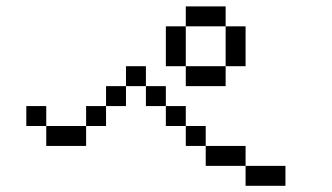

<svg xmlns="http://www.w3.org/2000/svg" viewBox="-20 -770 1040 602"><path d="M875 -187.5V-250H750V-187.5ZM750 -250V-312.5H625V-250ZM625 -312.5V-375H562.5V-312.5ZM125 -375V-312.5H250V-375ZM125 -375V-437.5H62.5V-375ZM250 -375H312.5V-437.5H250ZM562.5 -375V-437.5H500V-375ZM312.5 -437.5H375V-500H312.5ZM500 -437.5V-500H437.5V-437.5ZM375 -500H437.5V-562.5H375ZM562.5 -562.5V-500H687.5V-562.5ZM562.5 -562.5Q562.5 -562.5 562.5 -687.5H500Q500 -687.5 500 -562.5ZM687.5 -562.5H750Q750 -562.5 750 -687.5H687.5Q687.5 -687.5 687.5 -562.5ZM562.5 -687.5H687.5V-750H562.5Z"/></svg>

Font: Unifont
Style: Regular
Weight: 500
Version: Version 15.1.04